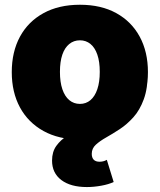

<svg xmlns="http://www.w3.org/2000/svg" viewBox="-20 -568 662 796"><path d="M311.5 10.3Q223.6 10.3 160.2 -24.9Q96.7 -60.1 62.7 -122.8Q28.8 -185.5 28.8 -269Q28.8 -353 62.7 -415.8Q96.7 -478.5 160.2 -513.4Q223.6 -548.3 311.5 -548.3Q399.4 -548.3 462.4 -513.4Q525.4 -478.5 559.3 -415.8Q593.3 -353 593.3 -269Q593.3 -185.5 559.3 -122.8Q525.4 -60.1 462.4 -24.9Q399.4 10.3 311.5 10.3ZM311.5 -137.2Q336.4 -137.2 355 -152.8Q373.5 -168.5 383.5 -198.2Q393.6 -228 393.6 -270Q393.6 -312.5 383.5 -341.6Q373.5 -370.6 355 -385.7Q336.4 -400.9 311.5 -400.9Q286.1 -400.9 267.3 -385.7Q248.5 -370.6 238.5 -341.6Q228.5 -312.5 228.5 -270Q228.5 -228 238.5 -198.2Q248.5 -168.5 267.3 -152.8Q286.1 -137.2 311.5 -137.2ZM340.3 207.5Q272.9 207.5 234.4 178.5Q195.8 149.4 195.8 97.7Q195.8 61.5 213.4 36.9Q231 12.2 260 -6.1Q289.1 -24.4 323.7 -40.8Q358.4 -57.1 392.8 -75.7Q427.2 -94.2 456.1 -119.4Q484.9 -144.5 502.4 -180.7Q520 -216.8 520 -269H592.8Q592.8 -202.1 576.2 -156.7Q559.6 -111.3 533 -81.8Q506.3 -52.2 476.6 -32.7Q446.8 -13.2 420.4 1.7Q394 16.6 377.2 32Q360.4 47.4 360.4 69.8Q360.4 85.4 368.4 94Q376.5 102.5 392.6 102.5Q399.9 102.5 407.5 100.8Q415 99.1 422.9 94.7L451.2 186.5Q430.7 196.3 399.7 201.9Q368.7 207.5 340.3 207.5Z"/></svg>

Font: Inter 17pt Black
Style: Regular
Weight: 900
Version: Version 4.001;git-66647c0bb